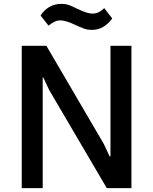

<svg xmlns="http://www.w3.org/2000/svg" viewBox="-20 -969 789 989"><path d="M369 -840Q319 -864 292 -864Q275 -864 261.5 -857.5Q248 -851 230 -837L189 -889Q206 -916 233 -932.5Q260 -949 295 -949Q318 -949 335 -943Q352 -937 379 -923Q406 -911 423.5 -905Q441 -899 456 -899Q473 -899 487 -905.5Q501 -912 517 -927L558 -874Q540 -848 513.5 -831.5Q487 -815 452 -815Q432 -815 416 -820.5Q400 -826 386.5 -832Q373 -838 369 -840ZM200 0H92V-733H219L515 -227L545 -163H549V-733H657V0H530L233 -506L203 -570H200Z"/></svg>

Font: IBM Plex Sans JP Medium
Style: Regular
Weight: 500
Designer: Mike Abbink; Paul van der Laan; Pieter van Rosmalen; Wujin Sim; Yejin Wi; Jinhee Kim; Boomi Park; Yona Kim; Kichan Ma
Foundry: Sandoll Inc.
Version: Version 1.001